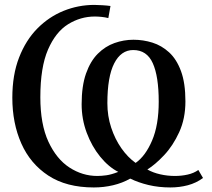

<svg xmlns="http://www.w3.org/2000/svg" viewBox="-20 -772 884 802"><path d="M808.5 -62 828 -28.5Q799.5 -7.5 764.5 1.8Q729.5 11 691.5 11Q643 11 600.2 0.8Q557.5 -9.5 524 -26Q491.5 -7.5 452.2 1.8Q413 11 372 11Q257.5 11 182 -38.5Q106.5 -88 69 -172.8Q31.5 -257.5 31.5 -364Q31.5 -459.5 59.8 -532Q88 -604.5 136.2 -653.2Q184.5 -702 246 -726.8Q307.5 -751.5 374 -751.5Q387.5 -751.5 407.5 -750.2Q427.5 -749 441.5 -747L432.5 -696.5Q419 -700 403.8 -701.5Q388.5 -703 376 -703Q316.5 -703 264.5 -670.8Q212.5 -638.5 180.5 -564.8Q148.5 -491 148.5 -366Q148.5 -253 182.2 -180.2Q216 -107.5 270.2 -72.2Q324.5 -37 386.5 -37Q403.5 -37 424 -39.8Q444.5 -42.5 474 -54Q433.5 -74.5 398.5 -117.5Q363.5 -160.5 342.2 -217.5Q321 -274.5 321 -336.5Q321 -412.5 339.2 -464.5Q357.5 -516.5 388.5 -547.5Q419.5 -578.5 458.2 -592.2Q497 -606 537.5 -606Q578 -606 616.5 -594Q655 -582 686.2 -553.5Q717.5 -525 736 -475Q754.5 -425 754.5 -348.5Q754.5 -276.5 728.5 -219.8Q702.5 -163 665.5 -123.8Q628.5 -84.5 595.5 -64Q619.5 -50.5 649.5 -43.8Q679.5 -37 710.5 -37Q738.5 -37 764 -42.8Q789.5 -48.5 808.5 -62ZM546.5 -91.5Q587.5 -120 615.2 -184.8Q643 -249.5 643 -347.5Q643 -453 618.2 -508Q593.5 -563 536.5 -563Q485.5 -563 457 -507.2Q428.5 -451.5 428.5 -341Q428.5 -287 444.5 -238.8Q460.5 -190.5 487.2 -152.5Q514 -114.5 546.5 -91.5Z"/></svg>

Font: Merriweather Text
Style: Regular
Weight: 400
Designer: Eben Sorkin
Foundry: Eben Sorkin
Version: Version 2.100; ttfautohint (v1.7.19-72a1) -l 8 -r 50 -G 200 